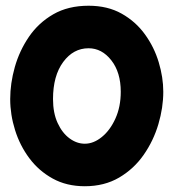

<svg xmlns="http://www.w3.org/2000/svg" viewBox="-20 -583 606 670"><path d="M289.1 -563Q355.5 -563 404.5 -535.4Q453.6 -507.8 485.8 -463.1Q518.1 -418.5 533.9 -365.7Q549.8 -313 549.8 -262.7Q549.8 -207.5 532.7 -149.7Q515.6 -91.8 481.4 -42.7Q447.3 6.3 395.8 36.6Q344.2 66.9 275.9 66.9Q212.4 66.9 163.8 40Q115.2 13.2 82.3 -31Q49.3 -75.2 32.5 -129.2Q15.6 -183.1 15.6 -237.3Q15.6 -292 31.7 -349.1Q47.9 -406.2 81.1 -454.8Q114.3 -503.4 166 -533.2Q217.8 -563 289.1 -563ZM289.1 -414.6Q235.8 -414.6 200.4 -366.5Q165 -318.4 165 -237.3Q165 -188.5 181.2 -153.6Q197.3 -118.7 222.7 -100.1Q248 -81.5 275.9 -81.5Q306.6 -81.5 335.4 -105Q364.3 -128.4 382.8 -169.4Q401.4 -210.4 401.4 -262.7Q401.4 -330.6 368.4 -372.6Q335.4 -414.6 289.1 -414.6Z"/></svg>

Font: Mikhak-DS2-FD ExtraBold
Style: Regular
Weight: 800
Designer: Amin Abedi
Version: Version 3.2